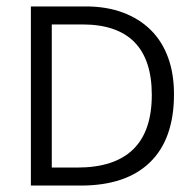

<svg xmlns="http://www.w3.org/2000/svg" viewBox="-20 -577 609 597"><path d="M521 -284Q521 -145 446.5 -72.5Q372 0 231 0H76V-557H247Q311 -557 362 -538Q413 -519 448.5 -484Q484 -449 502.5 -398.5Q521 -348 521 -284ZM452 -282Q452 -391 398 -446Q344 -501 236 -501H141V-56H220Q452 -56 452 -282Z"/></svg>

Font: UN Bangla
Style: Regular
Weight: 400
Designer: Desinged by Rajon, Unicode developed by Rashed (IMGN)
Version: Version 2.001;March 19, 2023;FontCreator 14.0.0.2901 64-bit